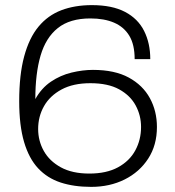

<svg xmlns="http://www.w3.org/2000/svg" viewBox="-20 -718 685 750"><path d="M336 12Q269 12 217 -5Q165 -22 129 -60.5Q93 -99 74 -163.5Q55 -228 55 -323Q55 -426 74.5 -498Q94 -570 130.5 -614Q167 -658 219.5 -678Q272 -698 339 -698Q418 -698 468.5 -671.5Q519 -645 543 -597Q567 -549 567 -487H506Q506 -544 485 -578.5Q464 -613 425.5 -629.5Q387 -646 333 -646Q253 -646 206 -608.5Q159 -571 138.5 -501Q118 -431 118 -331Q142 -374 179 -399Q216 -424 259.5 -434.5Q303 -445 343 -445Q428 -445 483 -415Q538 -385 565.5 -334.5Q593 -284 593 -222Q593 -151 559 -98.5Q525 -46 467 -17Q409 12 336 12ZM329 -40Q396 -40 441 -64.5Q486 -89 508.5 -130.5Q531 -172 531 -222Q531 -267 510 -306Q489 -345 445.5 -369Q402 -393 333 -393Q266 -393 220.5 -368.5Q175 -344 152 -303.5Q129 -263 129 -214Q129 -168 151 -128.5Q173 -89 217.5 -64.5Q262 -40 329 -40Z"/></svg>

Font: Archivo SemiExpanded ExtraLight
Style: Regular
Weight: 250
Width: 6
Designer: Hector Gatti
Foundry: Omnibus-Type
Version: Version 2.001